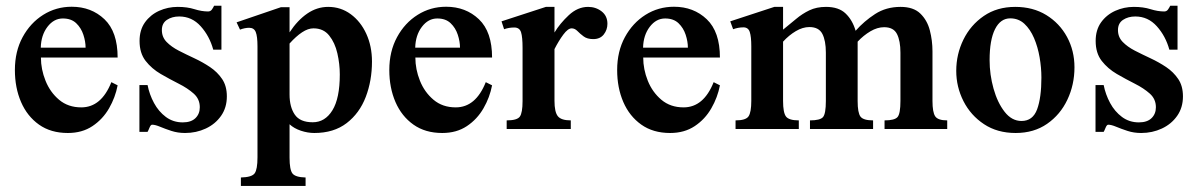

<svg xmlns="http://www.w3.org/2000/svg" viewBox="-20 -440 4092 655"><path d="M359.9 -159.7 381.3 -148.9Q373.5 -107.9 352.1 -70.6Q330.6 -33.2 295.4 -9.8Q260.3 13.7 211.4 13.7Q153.3 13.7 113 -14.9Q72.8 -43.5 51.8 -92Q30.8 -140.6 30.8 -201.2Q30.8 -264.6 57.1 -313.2Q83.5 -361.8 127.4 -389.4Q171.4 -417 224.6 -417Q291.5 -417 336.4 -374.3Q381.3 -331.5 381.3 -243.7H119.6Q119.6 -203.6 135.3 -164.6Q150.9 -125.5 181.6 -99.6Q212.4 -73.7 257.3 -73.7Q325.7 -73.7 359.9 -159.7ZM119.1 -277.3H272Q272 -298.3 264.4 -321.5Q256.8 -344.7 240 -360.8Q223.1 -377 194.3 -377Q163.6 -377 141.8 -348.4Q120.1 -319.8 119.1 -277.3Z M753.9 -111.3Q753.9 -72.8 734.1 -44.7Q714.4 -16.6 681.9 -1.5Q649.4 13.7 611.3 13.7Q586.4 13.7 564.7 6.6Q543 -0.5 526.1 -7.6Q509.3 -14.6 499 -14.6Q494.1 -14.6 490 -4.4Q485.8 5.9 483.4 9.8H455.6V-149.9H483.4Q489.7 -117.7 505.4 -88.6Q521 -59.6 545.9 -41Q570.8 -22.5 603.5 -22.5Q631.8 -22.5 646.7 -36.9Q661.6 -51.3 661.6 -74.2Q661.6 -102.1 640.9 -120.6Q620.1 -139.2 589.6 -154.5Q559.1 -169.9 528.3 -187.7Q497.6 -205.6 476.8 -232.2Q456.1 -258.8 456.1 -300.3Q456.1 -337.9 474.6 -363.8Q493.2 -389.6 522.9 -403.1Q552.7 -416.5 586.4 -416.5Q618.7 -416.5 643.3 -408.7Q668 -400.9 689.9 -400.9Q698.2 -400.9 702.9 -407.5Q707.5 -414.1 710.4 -420.4H735.4V-270.5H707.5Q694.8 -316.9 664.8 -350.3Q634.8 -383.8 591.3 -383.8Q566.9 -383.8 549.6 -372.3Q532.2 -360.8 532.2 -337.4Q532.2 -313.5 548.3 -296.9Q564.5 -280.3 589.6 -267.3Q614.7 -254.4 643.1 -241.2Q671.4 -228 696.5 -211.2Q721.7 -194.3 737.8 -170.4Q753.9 -146.5 753.9 -111.3Z M1249 -230Q1249 -165 1227.8 -109.4Q1206.5 -53.7 1162.6 -20Q1118.7 13.7 1052.2 13.7Q1029.8 13.7 1006.3 5.9Q982.9 -2 967.8 -16.1V97.7Q967.8 139.2 977.8 151.9Q987.8 164.6 1022.5 165.5V194.3H801.8V165.5Q839.4 164.6 848.9 151.1Q858.4 137.7 858.4 96.7V-281.7Q858.4 -315.9 852.5 -330.6Q846.7 -345.2 830.1 -345.2Q815.4 -345.2 798.8 -338.9L787.1 -363.8L938.5 -415.5H967.8V-329.6Q995.1 -371.1 1028.3 -393.8Q1061.5 -416.5 1099.6 -416.5Q1142.6 -416.5 1176.5 -391.6Q1210.4 -366.7 1229.7 -324.5Q1249 -282.2 1249 -230ZM1139.2 -186Q1139.2 -221.7 1130.9 -258.1Q1122.6 -294.4 1103 -318.8Q1083.5 -343.3 1049.3 -343.3Q1030.8 -343.3 1010.5 -329.8Q990.2 -316.4 967.8 -291.5V-117.7Q967.8 -75.2 985.6 -49.1Q1003.4 -22.9 1046.9 -22.9Q1088.9 -22.9 1114 -63.7Q1139.2 -104.5 1139.2 -186Z M1637.2 -159.7 1658.7 -148.9Q1650.9 -107.9 1629.4 -70.6Q1607.9 -33.2 1572.8 -9.8Q1537.6 13.7 1488.8 13.7Q1430.7 13.7 1390.4 -14.9Q1350.1 -43.5 1329.1 -92Q1308.1 -140.6 1308.1 -201.2Q1308.1 -264.6 1334.5 -313.2Q1360.8 -361.8 1404.8 -389.4Q1448.7 -417 1502 -417Q1568.8 -417 1613.8 -374.3Q1658.7 -331.5 1658.7 -243.7H1397Q1397 -203.6 1412.6 -164.6Q1428.2 -125.5 1459 -99.6Q1489.7 -73.7 1534.7 -73.7Q1603 -73.7 1637.2 -159.7ZM1396.5 -277.3H1549.3Q1549.3 -298.3 1541.7 -321.5Q1534.2 -344.7 1517.3 -360.8Q1500.5 -377 1471.7 -377Q1440.9 -377 1419.2 -348.4Q1397.5 -319.8 1396.5 -277.3Z M2052.2 -358.9Q2052.2 -338.4 2039.8 -322.5Q2027.3 -306.6 2003.9 -306.6Q1983.4 -306.6 1971.2 -315.7Q1959 -324.7 1950 -334Q1940.9 -343.3 1930.2 -343.3Q1917.5 -343.3 1901.6 -321.8Q1885.7 -300.3 1871.6 -272.5V-96.2Q1871.6 -57.6 1883.1 -43.5Q1894.5 -29.3 1927.2 -29.3V0H1708.5V-29.3Q1744.1 -29.3 1753.4 -42.2Q1762.7 -55.2 1762.7 -95.2V-276.4Q1762.7 -313.5 1757.6 -329.8Q1752.4 -346.2 1734.4 -346.2Q1715.8 -346.2 1699.7 -340.3L1690.9 -367.2L1842.3 -416.5H1871.6V-329.1Q1890.1 -359.9 1920.4 -388.2Q1950.7 -416.5 1986.3 -416.5Q2012.7 -416.5 2032.5 -401.1Q2052.2 -385.7 2052.2 -358.9Z M2414.6 -159.7 2436 -148.9Q2428.2 -107.9 2406.7 -70.6Q2385.3 -33.2 2350.1 -9.8Q2314.9 13.7 2266.1 13.7Q2208 13.7 2167.7 -14.9Q2127.4 -43.5 2106.4 -92Q2085.4 -140.6 2085.4 -201.2Q2085.4 -264.6 2111.8 -313.2Q2138.2 -361.8 2182.1 -389.4Q2226.1 -417 2279.3 -417Q2346.2 -417 2391.1 -374.3Q2436 -331.5 2436 -243.7H2174.3Q2174.3 -203.6 2189.9 -164.6Q2205.6 -125.5 2236.3 -99.6Q2267.1 -73.7 2312 -73.7Q2380.4 -73.7 2414.6 -159.7ZM2173.8 -277.3H2326.7Q2326.7 -298.3 2319.1 -321.5Q2311.5 -344.7 2294.7 -360.8Q2277.8 -377 2249 -377Q2218.3 -377 2196.5 -348.4Q2174.8 -319.8 2173.8 -277.3Z M3211.4 0H2997.6V-29.3Q3032.2 -29.3 3042 -40.8Q3051.8 -52.2 3051.8 -95.7V-260.3Q3051.8 -300.8 3040 -324Q3028.3 -347.2 2996.1 -347.2Q2973.1 -347.2 2949.5 -333.3Q2925.8 -319.3 2905.8 -297.9V-95.2Q2905.8 -55.2 2915.5 -42.2Q2925.3 -29.3 2958.5 -29.3V0H2743.2V-29.3Q2777.8 -29.3 2787.6 -40.5Q2797.4 -51.8 2797.4 -95.7V-260.3Q2797.4 -301.3 2785.4 -324.5Q2773.4 -347.7 2741.2 -347.7Q2718.3 -347.7 2694.8 -333.7Q2671.4 -319.8 2651.4 -297.9V-95.7Q2651.4 -55.7 2661.4 -42.5Q2671.4 -29.3 2705.1 -29.3V0H2489.3V-29.3Q2524.4 -29.3 2533.7 -43.2Q2543 -57.1 2543 -95.7V-282.2Q2543 -314.9 2537.8 -330.8Q2532.7 -346.7 2516.1 -346.7Q2498.5 -346.7 2481 -340.3L2471.2 -367.2L2621.6 -416.5H2651.4V-338.9Q2674.3 -357.4 2695.6 -375.2Q2716.8 -393.1 2741.2 -404.8Q2765.6 -416.5 2797.9 -416.5Q2841.3 -416.5 2864.7 -394Q2888.2 -371.6 2898.9 -335Q2927.7 -367.7 2965.3 -392.1Q3002.9 -416.5 3052.2 -416.5Q3096.2 -416.5 3119.6 -393.8Q3143.1 -371.1 3152.1 -336.4Q3161.1 -301.8 3161.1 -265.1V-95.7Q3161.1 -57.1 3170.4 -43.2Q3179.7 -29.3 3211.4 -29.3Z M3645.5 -210.4Q3645.5 -150.9 3621.3 -99.9Q3597.2 -48.8 3552.2 -17.6Q3507.3 13.7 3444.8 13.7Q3382.3 13.7 3336.9 -16.4Q3291.5 -46.4 3266.8 -95Q3242.2 -143.6 3242.2 -198.2Q3242.2 -254.9 3266.6 -304.7Q3291 -354.5 3336.2 -385.5Q3381.3 -416.5 3443.4 -416.5Q3503.9 -416.5 3549.3 -388.7Q3594.7 -360.8 3620.1 -314Q3645.5 -267.1 3645.5 -210.4ZM3532.7 -175.3Q3532.7 -209 3526.6 -244.4Q3520.5 -279.8 3507.6 -310.1Q3494.6 -340.3 3474.6 -358.9Q3454.6 -377.4 3426.3 -377.4Q3393.1 -377.4 3374.5 -340.6Q3356 -303.7 3356 -234.9Q3356 -185.5 3369.4 -137.7Q3382.8 -89.8 3407.2 -58.6Q3431.6 -27.3 3464.8 -27.3Q3503.4 -27.3 3518.1 -67.1Q3532.7 -106.9 3532.7 -175.3Z M4015.6 -111.3Q4015.6 -72.8 3995.8 -44.7Q3976.1 -16.6 3943.6 -1.5Q3911.1 13.7 3873 13.7Q3848.1 13.7 3826.4 6.6Q3804.7 -0.5 3787.8 -7.6Q3771 -14.6 3760.7 -14.6Q3755.9 -14.6 3751.7 -4.4Q3747.6 5.9 3745.1 9.8H3717.3V-149.9H3745.1Q3751.5 -117.7 3767.1 -88.6Q3782.7 -59.6 3807.6 -41Q3832.5 -22.5 3865.2 -22.5Q3893.6 -22.5 3908.4 -36.9Q3923.3 -51.3 3923.3 -74.2Q3923.3 -102.1 3902.6 -120.6Q3881.8 -139.2 3851.3 -154.5Q3820.8 -169.9 3790 -187.7Q3759.3 -205.6 3738.5 -232.2Q3717.8 -258.8 3717.8 -300.3Q3717.8 -337.9 3736.3 -363.8Q3754.9 -389.6 3784.7 -403.1Q3814.5 -416.5 3848.1 -416.5Q3880.4 -416.5 3905 -408.7Q3929.7 -400.9 3951.7 -400.9Q3960 -400.9 3964.6 -407.5Q3969.2 -414.1 3972.2 -420.4H3997.1V-270.5H3969.2Q3956.5 -316.9 3926.5 -350.3Q3896.5 -383.8 3853 -383.8Q3828.6 -383.8 3811.3 -372.3Q3793.9 -360.8 3793.9 -337.4Q3793.9 -313.5 3810.1 -296.9Q3826.2 -280.3 3851.3 -267.3Q3876.5 -254.4 3904.8 -241.2Q3933.1 -228 3958.3 -211.2Q3983.4 -194.3 3999.5 -170.4Q4015.6 -146.5 4015.6 -111.3Z"/></svg>

Font: Scheherazade New SemiBold
Style: Regular
Weight: 600
Designer: SIL International
Foundry: SIL International
Version: Version 4.000